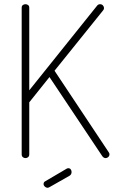

<svg xmlns="http://www.w3.org/2000/svg" viewBox="-20 -751 548 912"><path d="M101 0Q94 0 88.5 -4.5Q83 -9 83 -18V-714Q83 -723 88.5 -727Q94 -731 101 -731Q108 -731 113.5 -727Q119 -723 119 -714V-322L442 -725Q447 -731 456 -731Q461 -731 465 -728.5Q469 -726 471.5 -721.5Q474 -717 474 -712Q474 -710 473 -707Q472 -704 470 -702L239 -415L497 -27Q500 -23 500 -18Q500 -13 497.5 -9Q495 -5 490.5 -2.5Q486 0 481 0Q477 0 473 -2.5Q469 -5 466 -9L215 -385L119 -265V-18Q119 -9 113.5 -4.5Q108 0 101 0ZM206 141Q199 141 193 135.5Q187 130 187 123Q187 114 195 110L297 50Q301 48 304 48Q312 48 316 53.5Q320 59 320 66Q320 78 310 84L215 138Q213 139 210.5 140Q208 141 206 141Z"/></svg>

Font: Dosis ExtraLight ExtraLight
Style: Regular
Weight: 250
Version: Version 3.001; ttfautohint (v1.8.2)